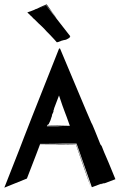

<svg xmlns="http://www.w3.org/2000/svg" viewBox="-90 -845 587 885"><path d="M42 -782C46 -779 44 -780 48 -776C53 -770 54 -771 57 -768C61 -762 63 -761 70 -755C79 -747 80 -744 88 -737C90 -736 116 -711 125 -700C134 -692 144 -680 154 -670C161 -663 161 -662 172 -650C180 -652 178 -651 183 -653C184 -654 185 -654 186 -654C188 -655 192 -657 195 -658V-657C196 -658 198 -658 199 -659L214 -662L226 -668C227 -670 227 -670 231 -671V-673C231 -675 233 -677 234 -678C234 -679 234 -679 233 -679L123 -820L84 -805L124 -821L166 -766C163 -771 128 -816 124 -822C123 -821 122 -821 121 -821L124 -822C143 -796 145 -797 164 -769C172 -758 168 -764 171 -760C166 -769 132 -814 125 -825C90 -811 98 -813 81 -805L72 -802C71 -800 60 -797 51 -793C49 -792 44 -791 36 -788C39 -785 41 -782 42 -782ZM442 -19C386 -157 401 -114 379 -171C375 -178 375 -176 373 -179C360 -211 333 -280 332 -277C332 -277 316 -312 186 -623L185 -619L183 -623C-64 -1 83 -367 -70 20L34 -22L95 -180C156 -180 212 -179 260 -179C328 19 317 -14 329 18C316 -23 277 -135 261 -180C259 -180 239 -181 213 -181L119 -183H263L333 17H334C326 22 355 9 379 1C382 0 375 3 373 5C390 -2 391 -2 384 2C387 0 391 -1 392 -1L389 1ZM177 -264C185 -264 192 -263 198 -263H126L128 -267C131 -274 130 -271 131 -269C132 -273 133 -273 133 -271C133 -272 134 -273 134 -273V-272C142 -288 144 -292 148 -307C148 -308 150 -310 150 -311C150 -313 149 -313 149 -314C152 -320 159 -334 156 -334C159 -340 158 -341 160 -347L182 -405C209 -323 207 -337 232 -265C169 -266 146 -267 130 -268L128 -267C143 -265 185 -264 177 -264ZM185 -181H95C70 -119 69 -117 95 -182C136 -182 165 -181 185 -181Z"/></svg>

Font: HIVNotRetro
Style: Regular
Weight: 400
Designer: Feorag
Foundry: Feorag
Version: Version 1.000;PS 001.000;hotconv 1.0.88;makeotf.lib2.5.64775